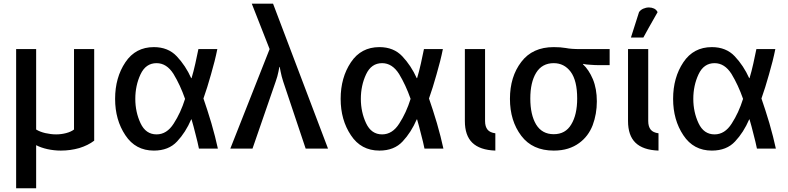

<svg xmlns="http://www.w3.org/2000/svg" viewBox="-20 -805 4269 1040"><path d="M490.2 -43Q490.2 -167 490.2 -539.1Q462.9 -539.1 380.9 -539.1Q380.9 -430.7 380.9 -103.5Q364.3 -90.8 337.9 -84Q311.5 -77.1 284.2 -77.1Q255.9 -77.1 225.6 -84Q196.3 -90.8 175.8 -103.5Q175.8 -249 175.8 -539.1Q148.4 -539.1 67.4 -539.1Q67.4 -350.6 67.4 214.8Q94.7 214.8 175.8 214.8Q175.8 156.2 175.8 -18.6Q202.1 -4.9 237.3 2.9Q273.4 10.7 309.6 10.7Q361.3 10.7 409.2 -2.9Q457 -17.6 490.2 -43Z M1160.2 0Q1146.5 -63.5 1125 -137.7Q1102.5 -212.9 1082 -271.5Q1102.5 -329.1 1123 -402.3Q1144.5 -475.6 1157.2 -539.1Q1123 -539.1 1054.7 -539.1Q1047.9 -504.9 1038.1 -460.9Q1028.3 -417 1017.6 -381.8Q1016.6 -381.8 1015.6 -381.8Q985.4 -449.2 937.5 -500Q890.6 -549.8 813.5 -549.8Q713.9 -549.8 659.2 -467.8Q603.5 -384.8 603.5 -269.5Q603.5 -155.3 659.2 -72.3Q713.9 10.7 813.5 10.7Q893.6 10.7 939.5 -39.1Q985.4 -87.9 1015.6 -158.2Q1016.6 -158.2 1017.6 -158.2Q1028.3 -122.1 1039.1 -78.1Q1050.8 -34.2 1057.6 0Q1091.8 0 1160.2 0ZM982.4 -269.5Q959 -194.3 920.9 -135.7Q883.8 -77.1 828.1 -77.1Q769.5 -77.1 741.2 -137.7Q712.9 -198.2 712.9 -269.5Q712.9 -341.8 741.2 -402.3Q769.5 -462.9 828.1 -462.9Q882.8 -462.9 919.9 -404.3Q956.1 -344.7 982.4 -269.5Z M1756.8 0Q1682.6 -196.3 1459 -785.2Q1430.7 -785.2 1343.8 -785.2Q1368.2 -723.6 1440.4 -539.1Q1386.7 -404.3 1227.5 0Q1256.8 0 1347.7 0Q1379.9 -90.8 1473.6 -364.3Q1483.4 -391.6 1488.3 -417Q1493.2 -442.4 1493.2 -442.4Q1494.1 -442.4 1495.1 -442.4Q1495.1 -442.4 1500 -417Q1504.9 -391.6 1513.7 -364.3Q1554.7 -242.2 1635.7 0Q1666 0 1756.8 0Z M2381.8 0Q2368.2 -63.5 2346.7 -137.7Q2324.2 -212.9 2303.7 -271.5Q2324.2 -329.1 2344.7 -402.3Q2366.2 -475.6 2378.9 -539.1Q2344.7 -539.1 2276.4 -539.1Q2269.5 -504.9 2259.8 -460.9Q2250 -417 2239.3 -381.8Q2238.3 -381.8 2237.3 -381.8Q2207 -449.2 2159.2 -500Q2112.3 -549.8 2035.2 -549.8Q1935.5 -549.8 1880.9 -467.8Q1825.2 -384.8 1825.2 -269.5Q1825.2 -155.3 1880.9 -72.3Q1935.5 10.7 2035.2 10.7Q2115.2 10.7 2161.1 -39.1Q2207 -87.9 2237.3 -158.2Q2238.3 -158.2 2239.3 -158.2Q2250 -122.1 2260.7 -78.1Q2272.5 -34.2 2279.3 0Q2313.5 0 2381.8 0ZM2204.1 -269.5Q2180.7 -194.3 2142.6 -135.7Q2105.5 -77.1 2049.8 -77.1Q1991.2 -77.1 1962.9 -137.7Q1934.6 -198.2 1934.6 -269.5Q1934.6 -341.8 1962.9 -402.3Q1991.2 -462.9 2049.8 -462.9Q2104.5 -462.9 2141.6 -404.3Q2177.7 -344.7 2204.1 -269.5Z M2663.1 10.7Q2663.1 -12.7 2663.1 -83Q2633.8 -86.9 2621.1 -102.5Q2607.4 -119.1 2607.4 -149.4Q2607.4 -279.3 2607.4 -539.1Q2580.1 -539.1 2498 -539.1Q2498 -441.4 2498 -149.4Q2498 -71.3 2538.1 -32.2Q2579.1 7.8 2663.1 10.7Z M3282.2 -452.1Q3282.2 -473.6 3282.2 -539.1Q3242.2 -539.1 3122.1 -539.1Q3073.2 -539.1 3044.9 -544.9Q3016.6 -549.8 2979.5 -549.8Q2864.3 -549.8 2803.7 -469.7Q2742.2 -389.6 2742.2 -269.5Q2742.2 -150.4 2803.7 -69.3Q2864.3 10.7 2979.5 10.7Q3022.5 10.7 3056.6 0Q3090.8 -10.7 3117.2 -30.3Q3167 -66.4 3190.4 -127Q3212.9 -187.5 3212.9 -255.9Q3212.9 -324.2 3191.4 -376Q3169.9 -426.8 3137.7 -457Q3137.7 -458 3137.7 -459Q3154.3 -455.1 3178.7 -454.1Q3202.1 -452.1 3226.6 -452.1Q3245.1 -452.1 3282.2 -452.1ZM3106.4 -271.5Q3106.4 -183.6 3074.2 -130.9Q3043 -78.1 2979.5 -78.1Q2916 -78.1 2883.8 -130.9Q2852.5 -183.6 2852.5 -271.5Q2852.5 -358.4 2883.8 -410.2Q2916 -462.9 2979.5 -462.9Q3036.1 -462.9 3071.3 -416Q3106.4 -368.2 3106.4 -271.5Z M3546.9 10.7Q3546.9 -12.7 3546.9 -83Q3517.6 -86.9 3504.9 -102.5Q3491.2 -119.1 3491.2 -149.4Q3491.2 -279.3 3491.2 -539.1Q3463.9 -539.1 3381.8 -539.1Q3381.8 -441.4 3381.8 -149.4Q3381.8 -71.3 3421.9 -32.2Q3462.9 7.8 3546.9 10.7ZM3542 -739.3Q3535.2 -752.9 3522.5 -758.8Q3509.8 -764.6 3495.1 -764.6Q3479.5 -764.6 3463.9 -757.8Q3449.2 -751 3441.4 -739.3Q3426.8 -693.4 3397.5 -601.6Q3414.1 -601.6 3464.8 -601.6Q3483.4 -636.7 3542 -739.3Z M4182.6 0Q4168.9 -63.5 4147.5 -137.7Q4125 -212.9 4104.5 -271.5Q4125 -329.1 4145.5 -402.3Q4167 -475.6 4179.7 -539.1Q4145.5 -539.1 4077.1 -539.1Q4070.3 -504.9 4060.5 -460.9Q4050.8 -417 4040 -381.8Q4039.1 -381.8 4038.1 -381.8Q4007.8 -449.2 3960 -500Q3913.1 -549.8 3835.9 -549.8Q3736.3 -549.8 3681.6 -467.8Q3626 -384.8 3626 -269.5Q3626 -155.3 3681.6 -72.3Q3736.3 10.7 3835.9 10.7Q3916 10.7 3961.9 -39.1Q4007.8 -87.9 4038.1 -158.2Q4039.1 -158.2 4040 -158.2Q4050.8 -122.1 4061.5 -78.1Q4073.2 -34.2 4080.1 0Q4114.3 0 4182.6 0ZM4004.9 -269.5Q3981.4 -194.3 3943.4 -135.7Q3906.2 -77.1 3850.6 -77.1Q3792 -77.1 3763.7 -137.7Q3735.4 -198.2 3735.4 -269.5Q3735.4 -341.8 3763.7 -402.3Q3792 -462.9 3850.6 -462.9Q3905.3 -462.9 3942.4 -404.3Q3978.5 -344.7 4004.9 -269.5Z"/></svg>

Font: DaxlinePro-Medium
Style: Medium
Weight: 400
Designer: Hans Reichel
Version: Version 7.502; 2006